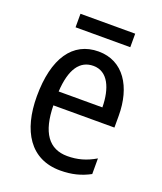

<svg xmlns="http://www.w3.org/2000/svg" viewBox="-129 -760 720 854"><g transform="rotate(20 231.0 -333.0)"><path d="M363 -676H104V-612H363ZM238 -546C116 -546 47 -445 47 -265C47 -102 115 10 257 10C311 10 354 -1 397 -24V-98C353 -72 312 -61 265 -61C177 -61 132 -125 130 -252H419V-308C419 -444 356 -546 238 -546ZM238 -478C307 -478 337 -407 338 -318H131C137 -425 174 -478 238 -478Z"/></g></svg>

Font: Noto Sans Condensed
Style: Regular
Weight: 400
Width: 3
Designer: Monotype Design Team
Foundry: Monotype Imaging Inc.
Version: Version 2.013